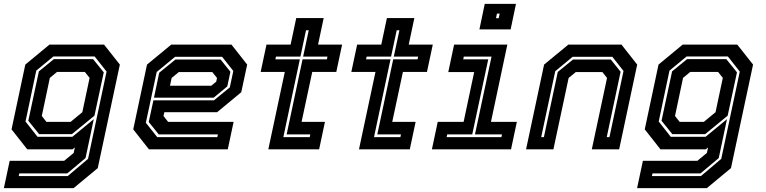

<svg xmlns="http://www.w3.org/2000/svg" viewBox="-40 -770 3952 990"><path d="M-20 200 10 59H291L340 18.5L346 -10L334 0H100.5L19.5 -103L90.5 -437L215 -540H496.5L578 -437L464 97L339.5 200ZM56.5 138H309L414 49L509.5 -401L448 -479H235.5L147 -406L91.5 -143.5L153.5 -64.5H333L443.5 -155.5L401 45L307 124H59.5ZM161.5 -78.5 106 -147.5 160.5 -402 237.5 -465H440L495 -397L447 -173.5L331 -78.5ZM199.5 -141.5H324L384.5 -191.5L422 -368.5L397.5 -399H254L217 -368.5L175.5 -172Z M1153.5 -540 1234.5 -437 1204 -294.5 1079.5 -191.5H807.5L803 -172L827 -141.5H1164.5L1134.5 0H728L647 -103L718 -437L843 -540ZM1097.5 -463 1148 -400 1132 -324.5 1062 -266.5H754L781 -395L864.5 -463ZM1105.5 -477H862.5L768 -399L712 -137L770.5 -63H1080.5L1083.5 -77H778.5L727 -141L751 -252.5H1063L1145 -319.5L1163 -404ZM1054.5 -398.5H882L845 -368L836.5 -328H1049.5L1075 -349L1079 -368Z M1343.5 0 1428.5 -399H1304L1334 -540H1458.5L1487.5 -677H1629L1600 -540H1724L1694 -399H1570L1515 -141.5H1635.5L1605.5 0ZM1421 -63H1557L1560 -77H1438L1520 -464H1645.5L1648.5 -478H1523L1552 -614H1538L1509 -478H1383L1380 -464H1506Z M1811 0 1896 -399H1771.5L1801.5 -540H1926L1955 -677H2096.5L2067.5 -540H2191.5L2161.5 -399H2037.5L1982.5 -141.5H2103L2073 0ZM1888.5 -63H2024.5L2027.5 -77H1905.5L1987.5 -464H2113L2116 -478H1990.5L2019.5 -614H2005.5L1976.5 -478H1850.5L1847.5 -464H1973.5Z M2432 -618.5 2459.5 -750H2620.5L2593 -618.5ZM2517.5 -676H2531.5L2536.5 -700H2522.5ZM2187 0 2217 -141.5H2350.5L2405 -398.5H2271.5L2301.5 -540H2576L2491.5 -141.5H2625L2595 0ZM2263 -63H2545.5L2548.5 -77H2409L2494.5 -478H2351.5L2348.5 -464H2477.5L2395 -77H2266Z M2672.5 0 2765.5 -437 2890.5 -540H3164.5L3245.5 -437L3152.5 0H3011.5L3090 -368L3066 -398.5H2929L2892 -368L2813.5 0ZM2750.5 -63H2764.5L2836 -399L2914.5 -463H3109.5L3160 -400L3088.5 -63H3102.5L3175 -404L3117.5 -477H2912.5L2823 -403Z M3245 200 3275 59H3556L3605 18.5L3611 -10L3599 0H3365.5L3284.5 -103L3355.5 -437L3480 -540H3761.5L3843 -437L3729 97L3604.5 200ZM3321.5 138H3574L3679 49L3774.5 -401L3713 -479H3500.5L3412 -406L3356.5 -143.5L3418.5 -64.5H3598L3708.5 -155.5L3666 45L3572 124H3324.5ZM3426.5 -78.5 3371 -147.5 3425.5 -402 3502.5 -465H3705L3760 -397L3712 -173.5L3596 -78.5ZM3464.5 -141.5H3589L3649.5 -191.5L3687 -368.5L3662.5 -399H3519L3482 -368.5L3440.5 -172Z"/></svg>

Font: Tourney
Style: Bold Italic
Weight: 700
Italic angle: -12°
Version: Version 1.015